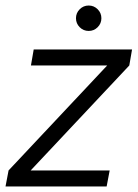

<svg xmlns="http://www.w3.org/2000/svg" viewBox="-31 -675 498 695"><path d="M-11 0 0 -58 357 -438H81L91 -496H447L437 -438L80 -58H366L355 0ZM290 -563Q271 -563 257.5 -576.5Q244 -590 244 -609Q244 -628 257.5 -641.5Q271 -655 290 -655Q309 -655 322.5 -641.5Q336 -628 336 -609Q336 -590 322.5 -576.5Q309 -563 290 -563Z"/></svg>

Font: DM Sans 28pt Light
Style: Italic
Weight: 300
Italic angle: -10°
Version: Version 4.004;gftools[0.9.30]